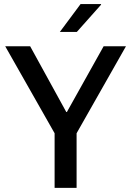

<svg xmlns="http://www.w3.org/2000/svg" viewBox="-20 -910 637 930"><path d="M244.5 0V-264.5L5.2 -686H126L301 -367.5H304L482 -686H590.2L351 -264.5V0ZM269.8 -755.2 370.2 -890.2H469.5V-887.2L352 -755.2Z"/></svg>

Font: Chivo Medium
Style: Regular
Weight: 500
Designer: Hector Gatti
Foundry: Omnibus-Type
Version: Version 2.002